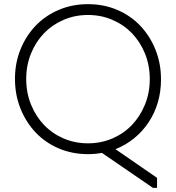

<svg xmlns="http://www.w3.org/2000/svg" viewBox="-20 -730 846 923"><path d="M403 11Q327 11 262.5 -16.5Q198 -44 151.5 -93Q105 -142 78.5 -208Q52 -274 52 -351Q52 -427 78.5 -492.5Q105 -558 151.5 -606.5Q198 -655 262.5 -682.5Q327 -710 403 -710Q479 -710 543.5 -682.5Q608 -655 654.5 -606Q701 -557 727.5 -491Q754 -425 754 -348Q754 -289 738.5 -237Q723 -185 694 -141.5Q665 -98 624.5 -65Q584 -32 535 -13L735 125V173H715L470 5Q438 11 403 11ZM403 -41Q466 -41 520.5 -64.5Q575 -88 614.5 -129.5Q654 -171 677 -227.5Q700 -284 700 -350Q700 -416 677 -472.5Q654 -529 614.5 -570Q575 -611 520.5 -634.5Q466 -658 403 -658Q340 -658 285.5 -634.5Q231 -611 191.5 -570Q152 -529 129 -472.5Q106 -416 106 -350Q106 -284 129 -227.5Q152 -171 191.5 -129.5Q231 -88 285.5 -64.5Q340 -41 403 -41Z"/></svg>

Font: Tilda Sans Light
Style: Regular
Weight: 300
Designer: ParaType Ltd
Foundry: ParaType Ltd
Version: Version 1.009